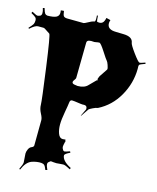

<svg xmlns="http://www.w3.org/2000/svg" viewBox="-103 -968 890 1091"><g transform="rotate(10 341.5 -422.5)"><path d="M144.5 -102.1 158.7 -250Q160.2 -263.7 149.7 -288.3Q139.2 -313 141.1 -336.7Q143.1 -360.4 133.8 -549.8Q124.5 -739.3 117.7 -743.2L87.4 -767.1Q81.5 -770 80.6 -770L48.3 -772.9Q31.2 -774.4 -0.5 -750L-4.4 -754.9Q17.1 -774.4 21.5 -781.2Q25.9 -788.1 27.6 -800.5Q29.3 -813 23.9 -819.8Q18.6 -826.7 -2.4 -840.8L2.4 -849.1Q27.3 -832.5 33.2 -831.8Q39.1 -831.1 50.8 -835Q65.4 -843.3 56.6 -879.9L66.4 -881.8Q71.3 -856.9 75.7 -850.3Q80.1 -843.8 89.4 -841.8Q124.5 -838.9 141.1 -845.2Q157.7 -851.6 159.7 -870.1V-884.8H177.7Q178.2 -859.9 183.8 -853.3Q189.5 -846.7 204.6 -845.2L299.3 -835.9Q303.2 -835.4 324.2 -844.7Q345.2 -854 351.8 -854.5Q358.4 -855 359.9 -855.5Q366.7 -857.9 366.7 -892.1L372.6 -891.1Q371.6 -860.4 373.5 -857.4Q375.5 -855 386.5 -853.8Q397.5 -852.5 406.5 -858.9Q415.5 -865.2 422.4 -887.2L446.8 -878.9Q441.4 -866.7 441.4 -859.9Q438 -823.2 489.3 -818.4Q510.7 -815.9 532.7 -813.5Q586.4 -808.1 588.4 -773.9Q587.9 -762.7 615.7 -716.8Q643.6 -670.9 650.9 -669.7Q658.2 -668.5 684.6 -675.8L686.5 -668.9Q654.3 -660.6 651.6 -656.7Q648.9 -652.8 648.4 -647.9L647.5 -632.8Q639.2 -547.9 589.8 -476.8Q540.5 -405.8 463.4 -375Q452.6 -375 434.1 -367.7Q415.5 -360.4 412.6 -357.9L376.5 -314L375.5 -315.9L397.5 -353Q399.4 -355 399.4 -359.9Q400.9 -377.4 382.3 -378.9H375.5Q366.2 -379.9 345.5 -385Q324.7 -390.1 312.5 -391.6Q300.3 -393.1 297.4 -377.4Q294.4 -361.8 282.5 -318.4Q270.5 -274.9 267.8 -245.6Q265.1 -216.3 271.7 -192.1Q278.3 -168 296.4 -166H313.5V-158.2H315.4L313.5 -152.8V-150.9H312.5Q305.7 -130.4 305.2 -122.8Q304.7 -115.2 309.6 -106.9V-106Q313 -99.1 318.8 -98.6Q324.7 -98.1 350.6 -105L353.5 -97.2Q322.8 -86.4 320.3 -77.1Q318.4 -44.9 370.6 -12.2L366.7 -3.9Q337.4 -23.4 325.7 -24.4Q314 -25.4 303 -24.9Q292 -24.4 285.9 -24.9Q279.8 -25.4 269 -27.3Q258.3 -29.3 254.2 -30.3Q250 -31.2 243.7 -24.9Q234.9 -21 234.1 -10.7Q233.4 -0.5 241.7 22L230.5 23.9Q224.6 3.4 218.8 -3.2Q212.9 -9.8 200.9 -11.7Q189 -13.7 173.1 -12.7Q157.2 -11.7 143.6 -7.8Q112.3 1.5 88.4 46.9L83.5 43Q101.1 14.6 102.1 2.7Q103 -9.3 102.5 -23.4Q102.1 -37.6 103 -48.8Q104 -60.1 111.6 -73.5Q119.1 -86.9 131.1 -90.3Q143.1 -93.8 144.5 -102.1ZM433.6 -539.1Q433.6 -540 441.4 -554.2L477.5 -599.1Q480.5 -605.5 475.3 -625Q470.2 -644.5 466.3 -648.2Q462.4 -651.9 439 -696.5Q415.5 -741.2 407.5 -741.9Q399.4 -742.7 388.4 -741.2Q377.4 -739.7 369.1 -741.9Q360.8 -744.1 347.9 -742.7Q335 -741.2 333.5 -729L312.5 -522Q312.5 -517.6 304.7 -509.3Q296.9 -501 296.4 -496.1Q295.9 -491.2 298.6 -488Q301.3 -484.9 307.6 -482.9Q318.4 -479.5 327.6 -478Q367.7 -474.6 388.7 -494.1L429.7 -528.8L433.6 -527.8Z"/></g></svg>

Font: Eater
Style: Regular
Weight: 400
Version: Version 001.002